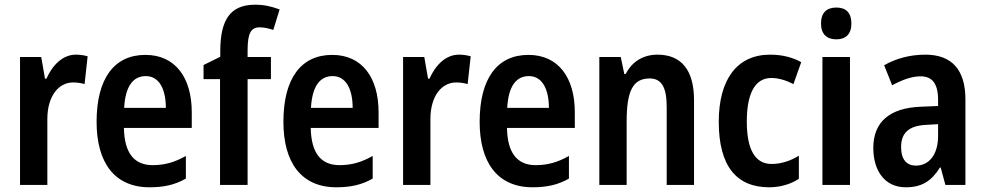

<svg xmlns="http://www.w3.org/2000/svg" viewBox="-20 -785 4180 815"><path d="M302 -553C245 -553 202 -507 177 -451H171L155 -543H65V0H181V-280C181 -376 228 -435 290 -435C310 -435 326 -432 339 -428L352 -546C335 -551 318 -553 302 -553Z M597 -552C465 -552 390 -452 390 -268C390 -96 465 10 615 10C676 10 724 -1 769 -27V-123C721 -96 679 -84 628 -84C548 -84 508 -137 506 -242H794V-308C794 -456 724 -552 597 -552ZM599 -462C656 -462 684 -406 684 -327H507C512 -419 545 -462 599 -462Z M1130 -449V-543H1031V-572C1031 -643 1045 -669 1082 -669C1102 -669 1121 -664 1140 -658L1167 -745C1131 -758 1101 -765 1063 -765C958 -765 915 -702 915 -567V-544L844 -509V-449H914V0H1031V-449Z M1390 -552C1258 -552 1183 -452 1183 -268C1183 -96 1258 10 1408 10C1469 10 1517 -1 1562 -27V-123C1514 -96 1472 -84 1421 -84C1341 -84 1301 -137 1299 -242H1587V-308C1587 -456 1517 -552 1390 -552ZM1392 -462C1449 -462 1477 -406 1477 -327H1300C1305 -419 1338 -462 1392 -462Z M1928 -553C1871 -553 1828 -507 1803 -451H1797L1781 -543H1691V0H1807V-280C1807 -376 1854 -435 1916 -435C1936 -435 1952 -432 1965 -428L1978 -546C1961 -551 1944 -553 1928 -553Z M2223 -552C2091 -552 2016 -452 2016 -268C2016 -96 2091 10 2241 10C2302 10 2350 -1 2395 -27V-123C2347 -96 2305 -84 2254 -84C2174 -84 2134 -137 2132 -242H2420V-308C2420 -456 2350 -552 2223 -552ZM2225 -462C2282 -462 2310 -406 2310 -327H2133C2138 -419 2171 -462 2225 -462Z M2771 -553C2711 -553 2663 -524 2636 -471H2630L2615 -543H2524V0H2640V-268C2640 -397 2665 -452 2738 -452C2790 -452 2810 -411 2810 -331V0H2926V-360C2926 -490 2870 -553 2771 -553Z M3245 10C3292 10 3336 -3 3371 -26V-124C3335 -102 3296 -89 3255 -89C3186 -89 3150 -149 3150 -269C3150 -390 3186 -454 3254 -454C3285 -454 3317 -444 3348 -428L3381 -521C3346 -541 3301 -553 3249 -553C3108 -553 3031 -447 3031 -268C3031 -79 3107 10 3245 10Z M3530 -753C3489 -753 3465 -731 3465 -685C3465 -640 3490 -618 3530 -618C3570 -618 3594 -640 3594 -685C3594 -731 3571 -753 3530 -753ZM3588 -543H3471V0H3588Z M3908 -553C3841 -553 3782 -536 3733 -508L3767 -423C3811 -447 3851 -461 3888 -461C3937 -461 3962 -430 3962 -361V-335L3889 -332C3757 -327 3687 -268 3687 -157C3687 -62 3734 10 3825 10C3894 10 3934 -17 3970 -74H3973L3993 0H4078V-363C4078 -488 4021 -553 3908 -553ZM3913 -255 3962 -258V-208C3962 -128 3923 -82 3868 -82C3829 -82 3805 -107 3805 -161C3805 -220 3837 -252 3913 -255Z"/></svg>

Font: Noto Sans Ethiopic Cond SemBd
Style: Regular
Weight: 600
Width: 3
Designer: Monotype Design Team
Foundry: Monotype Imaging Inc.
Version: Version 2.102